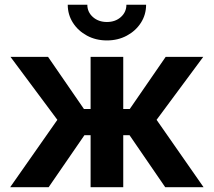

<svg xmlns="http://www.w3.org/2000/svg" viewBox="-20 -784 895 804"><path d="M22.5 0 220.2 -282.2 23.9 -545.9H181.2L331.5 -327.6H359.4V-545.9H496.1V-327.6H523.4L673.8 -545.9H831.1L635.7 -282.2L832.5 0H671.9L522.5 -217.8H496.1V0H359.4V-217.8H333.5L183.6 0ZM427.7 -614.7Q381.3 -614.7 344.2 -634.8Q307.1 -654.8 285.4 -688.7Q263.7 -722.7 263.7 -764.2H345.7Q345.7 -733.4 369.1 -712.6Q392.6 -691.9 427.7 -691.9Q462.9 -691.9 486.1 -712.6Q509.3 -733.4 509.3 -764.2H591.8Q591.8 -722.7 570.1 -688.7Q548.3 -654.8 511.2 -634.8Q474.1 -614.7 427.7 -614.7Z"/></svg>

Font: Inter
Style: 650
Weight: 650
Designer: Rasmus Andersson
Foundry: rsms
Version: Version 4.001;git-66647c0bb